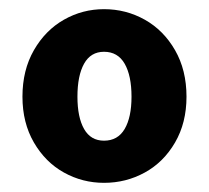

<svg xmlns="http://www.w3.org/2000/svg" viewBox="-20 -801 456 419"><path d="M29 -590Q29 -648 54 -691.5Q79 -735 119.5 -758Q160 -781 207 -781Q255 -781 296 -758Q337 -735 362 -691.5Q387 -648 387 -590Q387 -533 362 -490Q337 -447 296 -424.5Q255 -402 207 -402Q160 -402 119.5 -424.5Q79 -447 54 -490Q29 -533 29 -590ZM267 -590Q267 -636 252 -662Q237 -688 207 -688Q178 -688 163.5 -662Q149 -636 149 -590Q149 -545 163.5 -519.5Q178 -494 207 -494Q237 -494 252 -519.5Q267 -545 267 -590Z"/></svg>

Font: Nebula Sans Bold
Style: Regular
Weight: 700
Designer: Paul D. Hunt for Adobe (as Source Sans)
Foundry: Nebula Entertainment & Broadcasting LLC
Version: Version 1.010